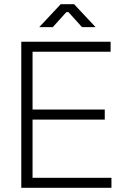

<svg xmlns="http://www.w3.org/2000/svg" viewBox="-20 -900 602 920"><path d="M373 -770H438L335 -880H271L168 -770H233L298 -842H308ZM82 -700V0H514V-48H136V-327H482V-375H136V-652H510V-700Z"/></svg>

Font: Space Text Light
Style: Regular
Weight: 300
Designer: Florian Karsten (Space Text), Colophon Foundry (Space Mono)
Foundry: Florian Karsten
Version: Version 1.003;PS 001.003;hotconv 1.0.88;makeotf.lib2.5.64775